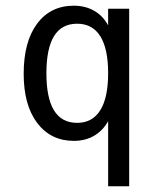

<svg xmlns="http://www.w3.org/2000/svg" viewBox="-20 -483 540 677"><path d="M143.6 -224.6Q143.6 -137.7 170.4 -93.8Q197.3 -49.8 252 -49.8Q305.7 -49.8 333.5 -94.2Q361.3 -138.7 361.3 -224.6Q361.3 -311.5 333.5 -355.5Q305.7 -399.4 252 -399.4Q197.3 -399.4 170.4 -355.5Q143.6 -311.5 143.6 -224.6ZM361.3 -55.7Q342.8 -22.5 312 -4.4Q281.2 13.7 240.2 13.7Q159.2 13.7 111.3 -49.3Q63.5 -112.3 63.5 -222.7Q63.5 -335.9 110.8 -399.4Q158.2 -462.9 240.2 -462.9Q280.3 -462.9 311.5 -445.3Q342.8 -427.7 361.3 -393.6V-452.1H435.5V173.8H361.3Z"/></svg>

Font: BabelStone Xiangqi Colour
Style: Regular
Weight: 400
Designer: Andrew West
Foundry: BabelStone
Version: Version 11.001 November 01, 2021